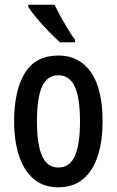

<svg xmlns="http://www.w3.org/2000/svg" viewBox="-20 -786 496 816"><path d="M416 -270Q416 -189 396.5 -126Q377 -63 335 -26.5Q293 10 227 10Q164 10 122.5 -26Q81 -62 60.5 -125Q40 -188 40 -270Q40 -401 85.5 -475.5Q131 -550 229 -550Q317 -550 366.5 -479Q416 -408 416 -270ZM137 -270Q137 -172 159 -123Q181 -74 228 -74Q276 -74 298 -122.5Q320 -171 320 -270Q320 -369 298 -417.5Q276 -466 228 -466Q180 -466 158.5 -417.5Q137 -369 137 -270ZM212 -766Q222 -744 237.5 -716Q253 -688 269 -661.5Q285 -635 299 -617V-606H235Q216 -623 189 -650.5Q162 -678 137.5 -707Q113 -736 100 -757V-766Z"/></svg>

Font: Noto Sans Sinhala ExtraCondensed Medium
Style: Regular
Weight: 500
Width: 2
Designer: Jelle Bosma - Monotype Design Team
Foundry: Monotype Imaging Inc.
Version: Version 2.006; ttfautohint (v1.8.4.7-5d5b)